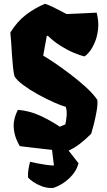

<svg xmlns="http://www.w3.org/2000/svg" viewBox="-20 -776 553 996"><path d="M325.7 9.8Q327.1 9.8 309.6 8.1Q292 6.3 263.9 3.2Q235.8 0 204.1 -3.7Q172.4 -7.3 144.3 -10.5Q116.2 -13.7 98.9 -15.9Q81.5 -18.1 82.5 -18.1Q60.5 -56.6 54.7 -88.1Q48.8 -119.6 52.2 -143.6Q55.7 -167.5 62.5 -183.1Q69.3 -198.7 72.3 -206.1Q131.8 -201.7 187.3 -176.3Q242.7 -150.9 290 -118.7L319.3 -130.9Q323.7 -152.8 325.7 -176.8Q327.6 -200.7 321.3 -221.7Q297.9 -228 258.8 -245.4Q219.7 -262.7 177.2 -286.1Q134.8 -309.6 101.1 -334.5Q67.4 -359.4 55.2 -380.4Q50.8 -397 47.6 -426.3Q44.4 -455.6 42.2 -489.5Q40 -523.4 38.1 -554.9Q36.1 -586.4 33.7 -607.4Q68.8 -664.1 113.5 -698.5Q158.2 -732.9 212.9 -756.3Q231 -751 253.2 -740.2Q275.4 -729.5 295.4 -718.8Q315.4 -708 325.2 -703.1L481.4 -710.4Q493.2 -664.1 488.8 -624.8Q484.4 -585.4 471.4 -555.4Q458.5 -525.4 443.4 -506.8Q428.2 -488.3 418 -483.4Q396 -488.3 362.8 -502.2Q329.6 -516.1 294.2 -538.3Q258.8 -560.5 229 -589.8H222.7L204.1 -487.3Q224.1 -476.1 261.7 -450.7Q299.3 -425.3 343 -392.3Q386.7 -359.4 425.3 -324.2Q463.9 -289.1 484.9 -257.8Q487.3 -234.4 481.2 -199.5Q475.1 -164.6 466.8 -131.8Q458.5 -99.1 453.1 -82Q425.3 -54.2 394.8 -30.3Q364.3 -6.3 325.7 9.8ZM244.1 199.2Q218.8 198.7 194.3 189.2Q169.9 179.7 151.6 167Q133.3 154.3 125.5 144.5Q124 125 127.7 101.8Q131.3 78.6 136.2 63.5Q152.8 67.4 175.8 71.8Q198.7 76.2 221.2 79.3Q243.7 82.5 259.8 82.5L241.7 -65.9L280.8 -65.4L387.2 70.8Q376.5 113.3 340.3 147.9Q304.2 182.6 258.8 198.2Q255.4 198.7 251.7 199Q248 199.2 244.1 199.2Z"/></svg>

Font: Fruktur
Style: Regular
Weight: 400
Designer: Viktoriya Grabowska, Eben Sorkin
Foundry: Viktoriya Grabowska
Version: Version 1.008; ttfautohint (v1.8.4.7-5d5b)